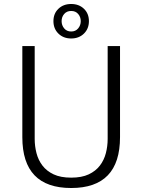

<svg xmlns="http://www.w3.org/2000/svg" viewBox="-20 -931 714 963"><path d="M273 -762.5Q248 -787 248 -825Q248 -863 273 -887Q298 -911 337 -911Q376 -911 401 -887Q426 -863 426 -825Q426 -787 401 -762.5Q376 -738 337 -738Q298 -738 273 -762.5ZM302 -861Q289 -846 289 -825Q289 -804 302 -788.5Q315 -773 337 -773Q359 -773 372 -788.5Q385 -804 385 -825Q385 -846 372 -861Q359 -876 337 -876Q315 -876 302 -861ZM154 -234Q154 -198 163 -163Q172 -128 193 -100.5Q214 -73 249 -56.5Q284 -40 337 -40Q390 -40 425 -56.5Q460 -73 481 -100.5Q502 -128 511 -163Q520 -198 520 -234V-700H582V-243Q582 12 337 12Q92 12 92 -243V-700H154Z"/></svg>

Font: Post Grotesk Light
Style: Light
Weight: 300
Version: Version 1.0